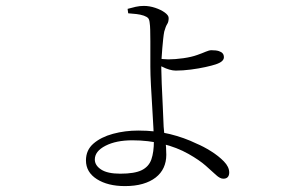

<svg xmlns="http://www.w3.org/2000/svg" viewBox="-20 -576 1040 650"><path d="M414 -531 412 -546Q426 -550 439.5 -553Q453 -556 467 -556Q486 -556 505.5 -549.5Q525 -543 538 -533.5Q551 -524 551 -515Q551 -502 546 -494.5Q541 -487 536 -469Q534 -459 532.5 -444.5Q531 -430 529.5 -413Q528 -396 527 -378.5Q526 -361 526 -346Q526 -329 527.5 -293Q529 -257 531 -217Q533 -177 534 -147Q536 -119 539.5 -99.5Q543 -80 543 -52Q543 -28 534 -8.5Q525 11 507 25Q489 39 463 46.5Q437 54 403 54Q345 54 308 30.5Q271 7 271 -33Q271 -68 296.5 -90Q322 -112 362.5 -123Q403 -134 448 -134Q507 -134 555.5 -122Q604 -110 645 -90Q669 -80 694.5 -64Q720 -48 738 -29.5Q756 -11 756 8Q756 18 751 23.5Q746 29 736 29Q725 29 711.5 16.5Q698 4 676.5 -15Q655 -34 618 -55Q579 -77 530.5 -89Q482 -101 428 -101Q373 -101 337 -82.5Q301 -64 301 -36Q301 -16 322.5 -2Q344 12 387 12Q436 12 460 0Q484 -12 492.5 -36.5Q501 -61 501 -99Q501 -110 499.5 -140.5Q498 -171 495.5 -210.5Q493 -250 491 -287.5Q489 -325 489 -350Q489 -369 489 -392Q489 -415 489 -437Q489 -459 488.5 -475Q488 -491 487 -496Q486 -509 482 -514Q478 -519 467 -523Q455 -527 441.5 -528.5Q428 -530 414 -531ZM512 -378Q522 -377 532.5 -376Q543 -375 550 -375Q573 -375 601 -379Q629 -383 648 -390Q665 -396 676.5 -401Q688 -406 696 -406Q712 -406 721 -403Q730 -400 734 -395Q738 -390 738 -382Q738 -375 731.5 -369Q725 -363 710 -358Q698 -354 675.5 -349Q653 -344 626 -340.5Q599 -337 575 -337Q565 -337 553 -340.5Q541 -344 530.5 -349.5Q520 -355 512 -359Z"/></svg>

Font: Source Han Serif JP VF
Style: Regular
Weight: 250
Designer: Ryoko NISHIZUKA 西塚涼子 (kana & ideographs); Frank Grießhammer (Latin, Greek & Cyrillic); Wenlong ZHANG 张文龙 (bopomofo); San
Foundry: Adobe
Version: Version 2.001;hotconv 1.1.0;makeotfexe 2.6.0